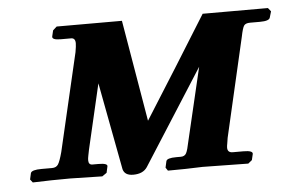

<svg xmlns="http://www.w3.org/2000/svg" viewBox="-39 -488 829 545"><g transform="rotate(-5 375.0 -215.0)"><path d="M140 -434H326L375 -145Q422 -219 466 -289.5Q510 -360 556 -434H742L750 -424L745 -407Q743 -397 716 -397H688Q675 -397 670.5 -390.5Q666 -384 661 -359L596 -77Q595 -68 593.5 -61Q592 -54 592 -49Q592 -35 607 -35H637Q665 -35 663 -25L659 -8L648 1L518 -1Q497 0 469 0.5Q441 1 419 1L413 -8L417 -26Q419 -35 446 -35H459Q470 -35 474.5 -43.5Q479 -52 484 -77L533 -285L360 -14Q348 4 320 4Q296 4 291 -14L244 -263L201 -78Q199 -68 197.5 -60.5Q196 -53 196 -48Q196 -35 207 -35H224Q251 -35 249 -26L245 -8L232 1L141 -1Q118 -1 87.5 -0.5Q57 0 34 1L27 -8L31 -26Q34 -35 62 -35H92Q104 -35 109.5 -43.5Q115 -52 122 -78L187 -357Q190 -374 190 -382Q190 -397 178 -397H149Q123 -397 125 -407L129 -424Z"/></g></svg>

Font: Libertinus Serif SemiBold
Style: Italic
Weight: 600
Italic angle: -11.5°
Designer: Philipp H. Poll, Khaled Hosny
Foundry: Caleb Maclennan
Version: Version 7.051;RELEASE